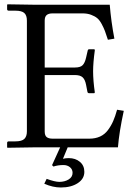

<svg xmlns="http://www.w3.org/2000/svg" viewBox="-20 -666 610 868"><path d="M266.6 80.1Q242.2 80.1 221.7 86.9L215.3 80.6L252 0H141.6L13.7 2L12.2 0V-20Q12.2 -26.9 20 -26.9H49.8Q78.6 -26.9 90.1 -38.1Q101.6 -49.3 101.6 -71.8V-572.8Q101.6 -596.7 89.8 -607.2Q78.1 -617.7 49.8 -617.7H20Q12.2 -617.7 12.2 -624.5V-644.5L14.2 -646.5L142.1 -644.5H476.1Q482.4 -568.4 497.1 -491.2L467.8 -486.3Q459.5 -512.2 454.3 -525.9Q449.2 -539.6 439.7 -557.4Q430.2 -575.2 419.4 -584Q408.7 -592.8 391.8 -599.1Q375 -605.5 353 -605.5H218.3Q199.7 -605.5 190.9 -597.9Q182.1 -590.3 182.1 -572.8V-360.8H318.8Q343.3 -360.8 353.5 -371.3Q363.8 -381.8 369.1 -405.3L376 -435.1Q377 -443.4 383.3 -443.4H405.3Q408.7 -443.4 408.7 -439Q400.9 -381.8 400.9 -343.8Q400.9 -302.7 408.7 -248L406.2 -244.6H383.3Q376 -244.6 375 -252L369.1 -282.7Q364.7 -305.7 353.8 -316.2Q342.8 -326.7 318.8 -326.7H182.1V-71.8Q182.1 -53.2 191.2 -46.1Q200.2 -39.1 218.3 -39.1H383.8Q411.1 -39.1 432.4 -48.8Q453.6 -58.6 468 -77.9Q482.4 -97.2 491.7 -118.7Q501 -140.1 509.3 -169.9L539.6 -165Q518.6 -68.4 513.2 0H286.1L264.6 51.8Q276.4 48.8 290.5 48.8Q321.3 48.8 341.3 65.7Q361.3 82.5 361.3 110.8Q361.3 142.6 331.3 162.1Q301.3 181.6 254.9 181.6Q218.8 181.6 180.2 164.6L190.9 142.6Q228.5 156.2 248 156.2Q272.5 156.2 290.3 145.3Q308.1 134.3 308.1 115.2Q308.1 99.6 296.1 89.8Q284.2 80.1 266.6 80.1Z"/></svg>

Font: Libertinage
Style: l
Weight: 400
Designer: OSP
Foundry: OSP
Version: Version 1.0; 2008; OFL relea